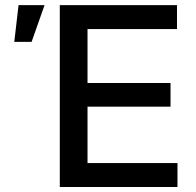

<svg xmlns="http://www.w3.org/2000/svg" viewBox="-20 -748 782 768"><path d="M219.2 0V-727.5H688V-631.8H330.1V-416H662.1V-321.3H330.1V-95.7H689.9V0ZM37.1 -580.6 54.2 -727.5H158.2L106.4 -580.6Z"/></svg>

Font: Inter 20pt Medium
Style: Regular
Weight: 500
Version: Version 4.001;git-66647c0bb